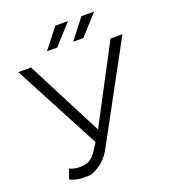

<svg xmlns="http://www.w3.org/2000/svg" viewBox="-157 -996 995 1121"><g transform="rotate(-20 340.0 -435.5)"><path d="M446 -757 558 -881H479L383 -757ZM283 -757 396 -881H317L220 -757ZM85 -9C114 4 143 10 172 10C175 10 186 10 204 9C222 8 246 -3 275 -23C304 -43 329 -73 350 -114L668 -700H594L344 -226L100 -700H21L305 -162L285 -130C260 -90 237 -68 217 -63C197 -58 181 -56 170 -56C149 -56 128 -60 106 -69Z"/></g></svg>

Font: Montserrat Z
Style: Regular
Weight: 400
Designer: Julieta Ulanovsky
Foundry: Julieta Ulanovsky
Version: Version 8.000